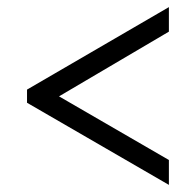

<svg xmlns="http://www.w3.org/2000/svg" viewBox="-20 -628 551 540"><path d="M455 -108V-178L146 -357L455 -539V-608L56 -376V-339Z"/></svg>

Font: Noto Serif Devanagari SemiCondensed Medium
Style: Regular
Weight: 500
Width: 4
Designer: Universal Thirst, Indian Type Foundry and the Monotype Design Team
Foundry: Monotype Imaging Inc.
Version: Version 2.004